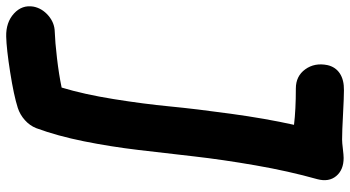

<svg xmlns="http://www.w3.org/2000/svg" viewBox="-346 -542 1120 614"><g transform="rotate(90 214.0 -235.0)"><path d="M23.9 305.2Q-21.5 306.2 -49.8 280.3Q-78.1 254.4 -71.8 217.8Q-66.4 190.4 -43.2 170.4Q-20 150.4 8.8 149.9Q40 148.9 92.5 142.8Q145 136.7 187 127.9Q208.5 57.1 223.9 -38.6Q239.3 -134.3 247.3 -218Q255.4 -301.8 270.8 -413.3Q286.1 -524.9 306.2 -615.2Q257.8 -621.1 189.9 -621.1Q150.4 -621.1 128.7 -651.1Q106.9 -681.2 115.2 -722.2Q121.1 -748 141.8 -761.7Q162.6 -775.4 195.8 -774.9Q217.8 -774.9 272 -772Q326.2 -769 353 -769Q363.3 -769 383.3 -771.5Q403.3 -773.9 412.1 -773.9Q450.2 -773.9 470 -750.2Q489.7 -726.6 480 -689.9Q454.1 -597.7 435.8 -492.2Q417.5 -386.7 407.2 -296.1Q397 -205.6 386.5 -117.2Q376 -28.8 358.9 56.4Q341.8 141.6 316.9 209Q308.6 230 291 245.6Q273.4 261.2 252 268.1Q212.4 280.8 137.9 292.5Q63.5 304.2 23.9 305.2Z"/></g></svg>

Font: Shantell Sans Bouncy
Style: Bold Italic
Weight: 700
Italic angle: -11.31°
Designer: Stephen Nixon, Anya Danilova, Shantell Martin
Foundry: Arrow Type
Version: Version 1.006;[9816181b4]